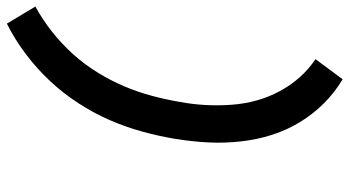

<svg xmlns="http://www.w3.org/2000/svg" viewBox="-288 -626 1042 573"><g transform="rotate(90 233.5 -340.0)"><path d="M18 161 -33 76Q7 54 43 25.5Q79 -3 109.5 -37Q140 -71 164 -110Q188 -149 205 -189Q222 -229 233.5 -272Q245 -315 252 -357Q259 -395 261 -434Q263 -473 260 -511.5Q257 -550 247 -585.5Q237 -621 219.5 -653.5Q202 -686 178 -713Q154 -740 124 -760L184 -841Q223 -818 255.5 -785.5Q288 -753 312 -713.5Q336 -674 350 -630Q364 -586 369.5 -537.5Q375 -489 372.5 -440Q370 -391 362 -342Q354 -293 340 -242.5Q326 -192 305.5 -145Q285 -98 255.5 -52.5Q226 -7 189.5 32Q153 71 109.5 104Q66 137 18 161Z"/></g></svg>

Font: Iosevka Curly Slab Oblique
Style: Bold
Weight: 700
Italic angle: -9°
Monospace: yes
Designer: Belleve Invis
Foundry: Belleve Invis
Version: Version 11.1.0; ttfautohint (v1.8.3)